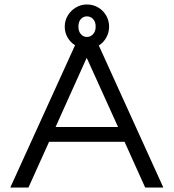

<svg xmlns="http://www.w3.org/2000/svg" viewBox="-20 -837 775 857"><path d="M709 0H628L536 -204H199L107 0H26L315 -635Q294 -648 281.5 -670Q269 -692 269 -718Q269 -745 282.5 -767.5Q296 -790 318.5 -803.5Q341 -817 368 -817Q396 -817 418.5 -803.5Q441 -790 454 -767.5Q467 -745 467 -718Q467 -692 454.5 -669.5Q442 -647 421 -634ZM228 -270H507L367 -579ZM407 -718Q407 -740 395.5 -752Q384 -764 368 -764Q352 -764 341 -752Q330 -740 330 -718Q330 -697 341 -684.5Q352 -672 368 -672Q384 -672 395.5 -684.5Q407 -697 407 -718Z"/></svg>

Font: Nata Sans
Style: Regular
Weight: 400
Designer: Daniel Uzquiano Cruz
Version: Version 1.001